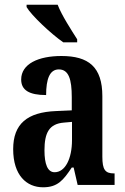

<svg xmlns="http://www.w3.org/2000/svg" viewBox="-20 -786 533 816"><path d="M249 -606H308V-619C284 -657 242 -721 225 -766H93V-756C113 -721 197 -642 249 -606ZM163 10C225 10 249 -20 285 -74H293L310 0H467V-49H464C427 -49 415 -65 415 -120V-377C415 -502 356 -548 241 -548C144 -548 70 -515 70 -448C70 -403 104 -382 176 -382C176 -450 191 -491 230 -491C272 -491 285 -449 285 -373V-317L218 -314C96 -309 36 -260 36 -152C36 -41 93 10 163 10ZM212 -54C182 -54 169 -89 169 -147C169 -222 189 -260 252 -265L286 -268V-191C286 -111 257 -54 212 -54Z"/></svg>

Font: Noto Serif Tamil ExtraCondensed
Style: Bold Italic
Weight: 700
Width: 2
Italic angle: -12°
Designer: Indian Type Foundry, Tom Grace, and the Monotype Design Team
Foundry: Monotype Imaging Inc.
Version: Version 2.003